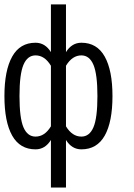

<svg xmlns="http://www.w3.org/2000/svg" viewBox="-34 -657 600 859"><path d="M193.8 -362.8Q166 -409.2 125 -409.2Q88.9 -409.2 71 -367.2Q53.2 -325.2 53.2 -227.1Q53.2 -128.9 71 -87.4Q88.9 -45.9 125 -45.9Q166 -45.9 193.8 -91.8ZM193.8 -30.8Q168 11.2 125 11.2Q55.2 11.2 20.5 -50.3Q-14.2 -111.8 -14.2 -227.1Q-14.2 -341.8 20.5 -403.8Q55.2 -465.8 125 -465.8Q168 -465.8 193.8 -423.8V-637.2H261.2V-423.8Q287.1 -465.8 330.1 -465.8Q399.9 -465.8 434.6 -403.8Q469.2 -341.8 469.2 -227.1Q469.2 -111.8 434.6 -50.3Q399.9 11.2 330.1 11.2Q287.1 11.2 261.2 -30.8V182.1H193.8ZM261.2 -91.8Q289.1 -45.9 330.1 -45.9Q366.2 -45.9 384 -87.4Q401.9 -128.9 401.9 -227.1Q401.9 -325.2 384 -367.2Q366.2 -409.2 330.1 -409.2Q289.1 -409.2 261.2 -362.8Z"/></svg>

Font: Anonymous Pro
Style: Regular
Weight: 400
Monospace: yes
Designer: Mark Simonson
Version: Version 1.002